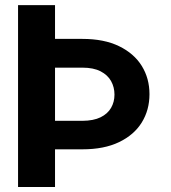

<svg xmlns="http://www.w3.org/2000/svg" viewBox="-20 -748 684 768"><path d="M52.2 -727.5H200.1V0H52.2ZM121.1 -592.4H309.6Q396.3 -592.4 456.2 -563.3Q516.1 -534.2 547 -484.4Q577.9 -434.5 577.9 -371.3Q577.9 -307.9 547 -258Q516.1 -208.2 456.2 -179.5Q396.3 -150.7 309.6 -150.7H121.1V-264.7H309.6Q354.1 -265 382.4 -278.9Q410.7 -292.9 424.3 -316.6Q437.9 -340.2 437.9 -369.4Q437.9 -399.3 424.3 -423.7Q410.7 -448.1 382.4 -462.7Q354.1 -477.4 309.6 -477.4H121.1Z"/></svg>

Font: Inter Khmer Looped
Style: Regular
Weight: 400
Designer: Rasmus Andersson, Sovichet Tep
Foundry: Anagata Design
Version: Version 1.000